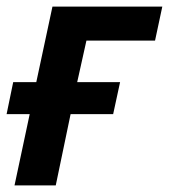

<svg xmlns="http://www.w3.org/2000/svg" viewBox="-22 -562 512 582"><path d="M22 0H147L192 -216H321L342 -313H212L240 -439H448L470 -542H137L88 -313H18L-2 -216H68Z"/></svg>

Font: Noto Sans SemiBold
Style: Italic
Weight: 600
Italic angle: -12°
Designer: Monotype Design Team
Foundry: Monotype Imaging Inc.
Version: Version 2.013